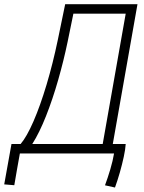

<svg xmlns="http://www.w3.org/2000/svg" viewBox="-64 -713 670 892"><path d="M2.4 147.5 -44.4 143.6 -10.7 -43.9H31.7Q60.1 -77.1 91.6 -149.4Q123 -221.7 152.3 -319.6Q181.6 -417.5 204.6 -527.8L238.8 -693.4H574.7L460 -43.9H520Q518.6 -19.5 511 15.6Q503.4 50.8 492.7 88.4Q481.9 126 470.2 158.2L423.8 147.9Q436.5 113.8 448.5 73.5Q460.4 33.2 465.8 0H452.1H28.3Q21.5 37.1 15.1 73.7Q8.8 110.4 2.4 147.5ZM413.1 -43.9 520 -649.4H276.9L250 -518.1Q231.9 -431.2 206.3 -341.6Q180.7 -252 149.9 -174.1Q119.1 -96.2 85.9 -43.9Z"/></svg>

Font: Cascadia Mono NF ExtraLight
Style: Italic
Weight: 200
Italic angle: -10°
Monospace: yes
Designer: Aaron Bell
Foundry: Saja Typeworks
Version: Version 2404.023; ttfautohint (v1.8.4)